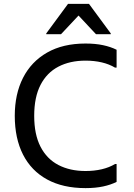

<svg xmlns="http://www.w3.org/2000/svg" viewBox="-20 -956 688 988"><path d="M56 -360Q56 -472 98.5 -555.5Q141 -639 222.5 -685.5Q304 -732 420 -732Q471 -732 510.5 -723.5Q550 -715 580 -700V-608H572Q542 -626 503.5 -635Q465 -644 420 -644Q340 -644 280.5 -613Q221 -582 188.5 -519Q156 -456 156 -360Q156 -264 188.5 -201Q221 -138 280.5 -107Q340 -76 420 -76Q465 -76 503.5 -85Q542 -94 572 -112H580V-20Q550 -5 510.5 3.5Q471 12 420 12Q304 12 222.5 -32.5Q141 -77 98.5 -160.5Q56 -244 56 -360ZM218 -780V-784L330 -936H438L550 -784V-780H474L384 -876L294 -780Z"/></svg>

Font: Kufam
Style: Regular
Weight: 400
Designer: Wael Morcos, Artur Schmal
Foundry: Original Type
Version: Version 1.301; ttfautohint (v1.8.3)